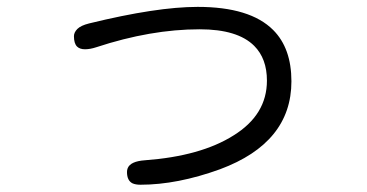

<svg xmlns="http://www.w3.org/2000/svg" viewBox="-20 -499 1040 544"><path d="M805.7 -268.6Q805.7 -362.3 753.9 -414.1Q688.5 -479.5 540 -479.5Q423.8 -479.5 232.4 -432.6Q209 -426.8 199.2 -417Q189.5 -407.2 189.5 -396.5Q189.5 -376 198.2 -367.2Q206.1 -359.4 220.7 -359.4Q235.4 -359.4 252.9 -365.2Q407.2 -416 545.9 -416Q653.3 -416 700.2 -369.1Q736.3 -333 736.3 -270.5Q736.3 -173.8 641.6 -115.2Q548.8 -56.6 390.6 -44.9Q349.6 -42 341.8 -22.5Q339.8 -17.6 339.8 -11.7Q339.8 12.7 355.5 20.5Q364.3 24.4 377.9 24.4Q482.4 24.4 603.5 -19.5Q805.7 -94.7 805.7 -268.6Z"/></svg>

Font: FakePearl
Style: ExtraLight
Weight: 300
Version: Version 1.2